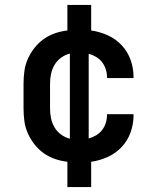

<svg xmlns="http://www.w3.org/2000/svg" viewBox="-20 -648 640 775"><path d="M252 107V5Q226 2 201.5 -6.5Q177 -15 156 -30Q135 -45 119 -65.5Q103 -86 92.5 -109.5Q82 -133 78.5 -158.5Q75 -184 75 -210V-310Q75 -336 78.5 -361.5Q82 -387 92.5 -410.5Q103 -434 119 -454.5Q135 -475 156 -490Q177 -505 201.5 -513.5Q226 -522 252 -525V-628H348V-525Q383 -520 415 -505.5Q447 -491 471 -465.5Q495 -440 507 -406.5Q519 -373 519 -338V-333H412V-336Q412 -352 407 -368Q402 -384 392 -397Q382 -410 367.5 -418.5Q353 -427 338 -431V-89Q353 -93 367.5 -101.5Q382 -110 392 -123Q402 -136 407 -152Q412 -168 412 -184V-187H519V-182Q519 -147 507 -113.5Q495 -80 471 -54.5Q447 -29 415 -14.5Q383 0 348 5V107ZM262 -88V-432Q243 -427 226.5 -415Q210 -403 200 -386Q190 -369 186 -349.5Q182 -330 182 -310V-210Q182 -190 186 -170.5Q190 -151 200 -134Q210 -117 226.5 -105Q243 -93 262 -88Z"/></svg>

Font: Iosevka Semibold Extended
Style: Regular
Weight: 600
Width: 7
Monospace: yes
Designer: Belleve Invis
Foundry: Belleve Invis
Version: Version 32.5.0; ttfautohint (v1.8.4)